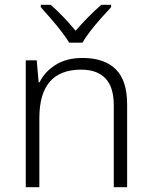

<svg xmlns="http://www.w3.org/2000/svg" viewBox="-20 -785 636 805"><path d="M326 -542Q417 -542 465 -495Q513 -448 513 -348V0H457V-344Q457 -420 422 -456.5Q387 -493 320 -493Q145 -493 145 -290V0H88V-532H134L142 -440H146Q167 -484 213 -513Q259 -542 326 -542ZM270 -606Q257 -628 236 -655Q215 -682 192 -708.5Q169 -735 151 -755V-765H192Q219 -742 246.5 -713Q274 -684 297 -656Q321 -684 349.5 -713Q378 -742 405 -765H446V-755Q427 -735 403.5 -708.5Q380 -682 359 -655Q338 -628 326 -606Z"/></svg>

Font: Noto Sans Lao UI Light
Style: Regular
Weight: 300
Designer: Monotype Design Team
Foundry: Monotype Imaging Inc.
Version: Version 2.000; ttfautohint (v1.8.4.7-5d5b)